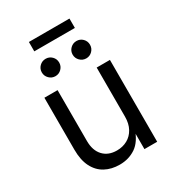

<svg xmlns="http://www.w3.org/2000/svg" viewBox="-207 -986 1004 1109"><g transform="rotate(-30 295.5 -432.0)"><path d="M262.2 6.8Q207 6.8 165.3 -15.9Q123.5 -38.6 100.3 -84.5Q77.1 -130.4 77.1 -199.2V-545.9H165V-206.5Q165 -143.6 198.2 -107.9Q231.4 -72.3 288.6 -72.3Q327.6 -72.3 358.6 -89.4Q389.6 -106.4 407.7 -139.4Q425.8 -172.4 425.8 -218.8V-545.9H514.2V0H429.2V-132.3H440.9Q415.5 -55.7 368.9 -24.4Q322.3 6.8 262.2 6.8ZM400.9 -621.6Q377 -621.6 359.9 -638.7Q342.8 -655.8 342.8 -679.7Q342.8 -703.6 359.9 -720.5Q377 -737.3 400.9 -737.3Q424.8 -737.3 441.7 -720.5Q458.5 -703.6 458.5 -679.7Q458.5 -655.8 441.7 -638.7Q424.8 -621.6 400.9 -621.6ZM195.3 -621.6Q171.4 -621.6 154.3 -638.7Q137.2 -655.8 137.2 -679.7Q137.2 -703.6 154.3 -720.5Q171.4 -737.3 195.3 -737.3Q219.2 -737.3 236.1 -720.5Q252.9 -703.6 252.9 -679.7Q252.9 -655.8 236.1 -638.7Q219.2 -621.6 195.3 -621.6ZM431.2 -869.6V-807.1H160.6V-869.6Z"/></g></svg>

Font: Adwaita Sans
Style: Regular
Weight: 400
Designer: Rasmus Andersson
Foundry: rsms
Version: Version 4.001;git-9221beed3